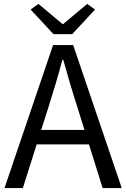

<svg xmlns="http://www.w3.org/2000/svg" viewBox="-20 -964 647 984"><path d="M350 -789 467 -915 427 -944 304 -841H300L177 -944L137 -915L254 -789ZM191 -298 227 -410C253 -493 277 -572 300 -658H304C328 -573 351 -493 378 -410L413 -298ZM506 0H604L355 -733H252L3 0H97L168 -224H436Z"/></svg>

Font: Noto Sans T Chinese Regular
Style: Regular
Weight: 400
Designer: Ryoko NISHIZUKA (kana & ideographs); Paul D. Hunt (Latin, Greek & Cyrillic); Wenlong ZHANG (bopomofo); Sandoll Communica
Foundry: Adobe Systems Incorporated
Version: Version 1.000;PS 1;hotconv 1.0.78;makeotf.lib2.5.61930